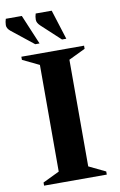

<svg xmlns="http://www.w3.org/2000/svg" viewBox="-99 -915 607 968"><g transform="rotate(-10 204.5 -431.0)"><path d="M46 0V-16L131 -57V-603L46 -644V-660H367V-644L282 -603V-57L367 -16V0ZM126 -710 14 -799Q-4 -814 -3.5 -830.5Q-3 -847 2 -862H84L148 -710ZM263 -710 167 -799Q150 -815 150 -831Q150 -847 155 -862H237L285 -710Z"/></g></svg>

Font: Spectral SC
Style: Bold
Weight: 700
Designer: Jean-Baptiste Levee
Foundry: Production Type
Version: Version 2.001